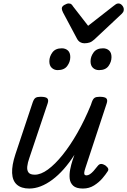

<svg xmlns="http://www.w3.org/2000/svg" viewBox="-20 -1074 735 1109"><path d="M149 15Q103 15 77.5 -7.5Q52 -30 50 -74.5Q48 -119 69 -183L169 -483Q176 -503 185.5 -509Q195 -515 214 -515Q245 -515 253.5 -505.5Q262 -496 255 -476L149 -160Q140 -135 137.5 -113Q135 -91 144.5 -78Q154 -65 181 -65Q216 -65 257 -95Q298 -125 341.5 -179Q385 -233 427 -306.5Q469 -380 505 -468L510 -483Q517 -503 526.5 -509Q536 -515 555 -515Q586 -515 594.5 -505.5Q603 -496 596 -476L473 -103Q467 -85 466.5 -76Q466 -67 470 -64Q474 -61 479 -61Q489 -61 499 -67.5Q509 -74 520 -86Q531 -98 544 -115Q553 -127 564 -127Q575 -127 588 -119Q601 -109 604.5 -100.5Q608 -92 601 -83Q591 -67 571.5 -44Q552 -21 523.5 -3Q495 15 459 15Q420 15 402.5 -1.5Q385 -18 382.5 -43Q380 -68 385.5 -96Q391 -124 399 -148L410 -180Q380 -133 348 -97Q316 -61 282.5 -36Q249 -11 215.5 2Q182 15 149 15ZM313 -669Q293 -669 279 -682Q265 -695 265 -720Q265 -747 282.5 -771Q300 -795 337 -795Q358 -795 372 -782.5Q386 -770 386 -744Q386 -717 368.5 -693Q351 -669 313 -669ZM552 -669Q531 -669 517 -682Q503 -695 503 -720Q503 -747 520.5 -771Q538 -795 575 -795Q596 -795 610 -782.5Q624 -770 624 -744Q624 -717 607 -693Q590 -669 552 -669ZM664 -1054Q676 -1054 685.5 -1043Q695 -1032 695 -1020Q695 -1010 691.5 -1004.5Q688 -999 684 -995L525 -846Q511 -833 497.5 -828.5Q484 -824 467 -824Q454 -824 443 -830.5Q432 -837 425 -850L344 -1002Q340 -1010 338.5 -1015.5Q337 -1021 337 -1025Q337 -1037 352 -1045.5Q367 -1054 376 -1054Q387 -1054 392.5 -1049Q398 -1044 402 -1037L489 -925L635 -1039Q642 -1044 648.5 -1049Q655 -1054 664 -1054Z"/></svg>

Font: Playwrite US Trad
Style: Regular
Weight: 400
Designer: Veronika Burian, José Scaglione
Foundry: TypeTogether
Version: Version 1.002